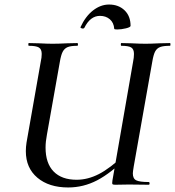

<svg xmlns="http://www.w3.org/2000/svg" viewBox="-20 -815 772 847"><path d="M94 -148Q94 -167 97 -186L160 -544Q164 -561 164 -577Q164 -598 151.5 -605.5Q139 -613 107 -613Q105 -613 105 -619Q105 -625 107 -625L151 -624Q189 -622 212 -622Q237 -622 277 -624L321 -625Q324 -625 324 -619Q324 -613 321 -613Q292 -613 278 -607Q264 -601 256.5 -586.5Q249 -572 244 -542L187 -221Q181 -190 181 -164Q181 -95 216.5 -58.5Q252 -22 318 -22Q367 -22 416 -47Q465 -72 531 -134L543 -124Q469 -51 408.5 -19.5Q348 12 281 12Q196 12 145 -31Q94 -74 94 -148ZM476 -19 567 -542Q571 -561 571 -577Q571 -598 559 -605.5Q547 -613 515 -613Q513 -613 513 -619Q513 -625 515 -625L559 -624Q599 -622 622 -622Q644 -622 684 -624L730 -625Q732 -625 732 -619Q732 -613 730 -613Q701 -613 686.5 -607.5Q672 -602 664.5 -588Q657 -574 652 -544L570 -81Q566 -57 566 -50Q566 -27 581 -19.5Q596 -12 636 -12Q640 -12 640 -6Q640 0 636 0L549 -1L488 0Q478 0 476 -3Q474 -6 476 -19ZM421 -745Q378 -745 352 -692Q349 -689 346 -689Q342 -689 338 -691Q334 -693 335 -695Q357 -743 390.5 -769Q424 -795 461 -795Q503 -795 529.5 -769.5Q556 -744 556 -701Q556 -695 535.5 -690Q515 -685 497 -685Q484 -685 484 -688Q482 -715 464.5 -730Q447 -745 421 -745Z"/></svg>

Font: Cormorant Infant SemiBold
Style: Italic
Weight: 600
Italic angle: -10°
Designer: Christian Thalmann (Catharsis Fonts)
Foundry: Catharsis Fonts
Version: Version 4.000